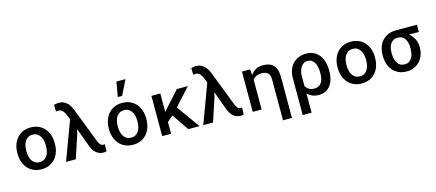

<svg xmlns="http://www.w3.org/2000/svg" viewBox="-65 -1524 5530 2433"><g transform="rotate(-15 2700.5 -307.5)"><path d="M54.2 -269Q54.2 -326.2 71 -375.5Q87.9 -424.8 119.4 -460.9Q150.9 -497.1 196.3 -517.6Q241.7 -538.1 299.3 -538.1Q357.4 -538.1 403.1 -517.6Q448.7 -497.1 480.2 -460.9Q511.7 -424.8 528.3 -375.5Q544.9 -326.2 544.9 -269V-258.8Q544.9 -201.2 528.3 -151.9Q511.7 -102.5 480.2 -66.7Q448.7 -30.8 403.3 -10.3Q357.9 10.3 300.3 10.3Q242.2 10.3 196.5 -10.3Q150.9 -30.8 119.4 -66.7Q87.9 -102.5 71 -151.9Q54.2 -201.2 54.2 -258.8ZM170.9 -258.8Q170.9 -222.7 178.5 -190.9Q186 -159.2 201.9 -135Q217.8 -110.8 242.2 -96.9Q266.6 -83 300.3 -83Q333 -83 357.2 -96.9Q381.3 -110.8 397.2 -135Q413.1 -159.2 420.7 -190.9Q428.2 -222.7 428.2 -258.8V-269Q428.2 -304.2 420.7 -335.9Q413.1 -367.7 397.2 -391.6Q381.3 -415.5 357.2 -429.7Q333 -443.8 299.3 -443.8Q266.1 -443.8 241.7 -429.7Q217.3 -415.5 201.7 -391.6Q186 -367.7 178.5 -335.9Q170.9 -304.2 170.9 -269Z M749.5 0H621.6L810.5 -508.8L790 -561Q783.7 -577.6 774.9 -594.2Q766.1 -610.8 754.9 -623.8Q743.7 -636.7 729.7 -644.8Q715.8 -652.8 699.2 -652.8Q691.9 -652.8 681.9 -651.9Q671.9 -650.9 663.6 -650.4L662.1 -737.8Q668.5 -739.3 676.5 -741Q684.6 -742.7 693.4 -744.1Q702.1 -745.6 711.2 -746.3Q720.2 -747.1 728 -747.1Q763.7 -747.1 790.8 -733.6Q817.9 -720.2 837.4 -700.2Q856.9 -680.2 869.9 -656.7Q882.8 -633.3 890.6 -613.8L1063 -167.5Q1067.9 -151.9 1075 -137.5Q1082 -123 1090.8 -112.1Q1099.6 -101.1 1109.9 -94.5Q1120.1 -87.9 1131.8 -87.9Q1135.7 -87.9 1138.2 -87.9Q1140.6 -87.9 1142.6 -88.1Q1144.5 -88.4 1147 -88.9Q1149.4 -89.4 1153.8 -89.8L1151.9 2.4Q1144.5 5.4 1134.3 7.1Q1124 8.8 1116.7 8.8Q1083.5 8.8 1057.9 -1.2Q1032.2 -11.2 1012.5 -29.3Q992.7 -47.4 978 -72.8Q963.4 -98.1 952.1 -128.4L864.3 -366.7L849.1 -300.8Z M1254.4 -269Q1254.4 -326.2 1271.2 -375.5Q1288.1 -424.8 1319.6 -460.9Q1351.1 -497.1 1396.5 -517.6Q1441.9 -538.1 1499.5 -538.1Q1557.6 -538.1 1603.3 -517.6Q1648.9 -497.1 1680.4 -460.9Q1711.9 -424.8 1728.5 -375.5Q1745.1 -326.2 1745.1 -269V-258.8Q1745.1 -201.2 1728.5 -151.9Q1711.9 -102.5 1680.4 -66.7Q1648.9 -30.8 1603.5 -10.3Q1558.1 10.3 1500.5 10.3Q1442.4 10.3 1396.7 -10.3Q1351.1 -30.8 1319.6 -66.7Q1288.1 -102.5 1271.2 -151.9Q1254.4 -201.2 1254.4 -258.8ZM1371.1 -258.8Q1371.1 -222.7 1378.7 -190.9Q1386.2 -159.2 1402.1 -135Q1418 -110.8 1442.4 -96.9Q1466.8 -83 1500.5 -83Q1533.2 -83 1557.4 -96.9Q1581.5 -110.8 1597.4 -135Q1613.3 -159.2 1620.8 -190.9Q1628.4 -222.7 1628.4 -258.8V-269Q1628.4 -304.2 1620.8 -335.9Q1613.3 -367.7 1597.4 -391.6Q1581.5 -415.5 1557.4 -429.7Q1533.2 -443.8 1499.5 -443.8Q1466.3 -443.8 1441.9 -429.7Q1417.5 -415.5 1401.9 -391.6Q1386.2 -367.7 1378.7 -335.9Q1371.1 -304.2 1371.1 -269ZM1501.5 -818.4H1620.6L1524.4 -624H1467.3Z M2076.2 -219.7 1999.5 -153.8V0H1882.8V-528.3H1999.5V-286.1L2050.8 -344.7L2216.8 -528.3H2360.8L2156.2 -302.2L2373.5 0H2225.1Z M2549.8 0H2421.9L2610.8 -508.8L2590.3 -561Q2584 -577.6 2575.2 -594.2Q2566.4 -610.8 2555.2 -623.8Q2543.9 -636.7 2530 -644.8Q2516.1 -652.8 2499.5 -652.8Q2492.2 -652.8 2482.2 -651.9Q2472.2 -650.9 2463.9 -650.4L2462.4 -737.8Q2468.8 -739.3 2476.8 -741Q2484.9 -742.7 2493.7 -744.1Q2502.4 -745.6 2511.5 -746.3Q2520.5 -747.1 2528.3 -747.1Q2564 -747.1 2591.1 -733.6Q2618.2 -720.2 2637.7 -700.2Q2657.2 -680.2 2670.2 -656.7Q2683.1 -633.3 2690.9 -613.8L2863.3 -167.5Q2868.2 -151.9 2875.2 -137.5Q2882.3 -123 2891.1 -112.1Q2899.9 -101.1 2910.2 -94.5Q2920.4 -87.9 2932.1 -87.9Q2936 -87.9 2938.5 -87.9Q2940.9 -87.9 2942.9 -88.1Q2944.8 -88.4 2947.3 -88.9Q2949.7 -89.4 2954.1 -89.8L2952.1 2.4Q2944.8 5.4 2934.6 7.1Q2924.3 8.8 2917 8.8Q2883.8 8.8 2858.2 -1.2Q2832.5 -11.2 2812.7 -29.3Q2793 -47.4 2778.3 -72.8Q2763.7 -98.1 2752.4 -128.4L2664.6 -366.7L2649.4 -300.8Z M3177.7 -528.3 3184.1 -452.1Q3211.4 -492.7 3252.2 -515.4Q3293 -538.1 3345.7 -538.1Q3387.7 -538.1 3421.9 -527.3Q3456.1 -516.6 3480.2 -492.4Q3504.4 -468.3 3517.6 -429.2Q3530.8 -390.1 3530.8 -334V202.6H3413.6V-333Q3413.6 -392.1 3386.2 -418Q3358.9 -443.8 3305.7 -443.8Q3264.2 -443.8 3235.1 -429.9Q3206.1 -416 3187.5 -392.1V0H3070.8V-528.3Z M4142.1 -246.6Q4142.1 -190.4 4128.9 -143.3Q4115.7 -96.2 4089.8 -62Q4064 -27.8 4025.9 -8.8Q3987.8 10.3 3938.5 10.3Q3889.2 10.3 3852.1 -5.9Q3814.9 -22 3788.6 -51.8V203.1H3671.9V-280.8Q3671.9 -340.8 3689.9 -388.7Q3708 -436.5 3739.7 -469.7Q3771.5 -502.9 3815.4 -520.5Q3859.4 -538.1 3910.6 -538.1Q3968.3 -538.1 4011.5 -517.3Q4054.7 -496.6 4083.7 -459.2Q4112.8 -421.9 4127.4 -370.1Q4142.1 -318.4 4142.1 -256.8ZM4025.4 -256.8Q4025.4 -294.9 4019 -328.9Q4012.7 -362.8 3998.8 -388.4Q3984.9 -414.1 3962.4 -429Q3939.9 -443.8 3907.7 -443.8Q3876 -443.8 3853.5 -428.7Q3831.1 -413.6 3816.7 -389.6Q3802.2 -365.7 3795.4 -335.4Q3788.6 -305.2 3788.6 -275.4L3788.1 -274.9H3788.6V-145Q3805.2 -117.2 3833 -100.1Q3860.8 -83 3904.8 -83Q3937 -83 3960 -95.7Q3982.9 -108.4 3997.6 -130.6Q4012.2 -152.8 4018.8 -182.6Q4025.4 -212.4 4025.4 -246.6Z M4254.9 -269Q4254.9 -326.2 4271.7 -375.5Q4288.6 -424.8 4320.1 -460.9Q4351.6 -497.1 4397 -517.6Q4442.4 -538.1 4500 -538.1Q4558.1 -538.1 4603.8 -517.6Q4649.4 -497.1 4680.9 -460.9Q4712.4 -424.8 4729 -375.5Q4745.6 -326.2 4745.6 -269V-258.8Q4745.6 -201.2 4729 -151.9Q4712.4 -102.5 4680.9 -66.7Q4649.4 -30.8 4604 -10.3Q4558.6 10.3 4501 10.3Q4442.9 10.3 4397.2 -10.3Q4351.6 -30.8 4320.1 -66.7Q4288.6 -102.5 4271.7 -151.9Q4254.9 -201.2 4254.9 -258.8ZM4371.6 -258.8Q4371.6 -222.7 4379.2 -190.9Q4386.7 -159.2 4402.6 -135Q4418.5 -110.8 4442.9 -96.9Q4467.3 -83 4501 -83Q4533.7 -83 4557.9 -96.9Q4582 -110.8 4597.9 -135Q4613.8 -159.2 4621.3 -190.9Q4628.9 -222.7 4628.9 -258.8V-269Q4628.9 -304.2 4621.3 -335.9Q4613.8 -367.7 4597.9 -391.6Q4582 -415.5 4557.9 -429.7Q4533.7 -443.8 4500 -443.8Q4466.8 -443.8 4442.4 -429.7Q4418 -415.5 4402.3 -391.6Q4386.7 -367.7 4379.2 -335.9Q4371.6 -304.2 4371.6 -269Z M5366.2 -433.6H5236.8Q5278.3 -400.9 5302.7 -353.8Q5327.1 -306.6 5327.1 -249V-238.8Q5327.1 -189 5311.3 -143.8Q5295.4 -98.6 5264.9 -64.5Q5234.4 -30.3 5190.2 -10Q5146 10.3 5088.9 10.3Q5030.8 10.3 4985.8 -10.3Q4940.9 -30.8 4909.7 -66.7Q4878.4 -102.5 4862.3 -151.9Q4846.2 -201.2 4846.2 -258.8V-269Q4846.2 -324.2 4862.3 -371.6Q4878.4 -418.9 4909.2 -453.6Q4939.9 -488.3 4984.9 -508.3Q5029.8 -528.3 5087.4 -528.3H5366.2ZM4963.4 -258.8Q4963.4 -222.7 4970.5 -190.9Q4977.5 -159.2 4992.4 -135Q5007.3 -110.8 5031.2 -96.9Q5055.2 -83 5088.9 -83Q5121.1 -83 5144 -96.9Q5167 -110.8 5181.9 -135Q5196.8 -159.2 5203.6 -190.9Q5210.4 -222.7 5210.4 -258.8V-269Q5210.4 -302.2 5203.6 -332Q5196.8 -361.8 5181.9 -384.5Q5167 -407.2 5143.8 -420.4Q5120.6 -433.6 5087.9 -433.6Q5054.7 -433.6 5031 -420.4Q5007.3 -407.2 4992.4 -384.5Q4977.5 -361.8 4970.5 -332Q4963.4 -302.2 4963.4 -269Z"/></g></svg>

Font: Roboto Mono
Style: Regular
Weight: 500
Designer: Google
Version: Version 2.000986; 2015; ttfautohint (v1.3)